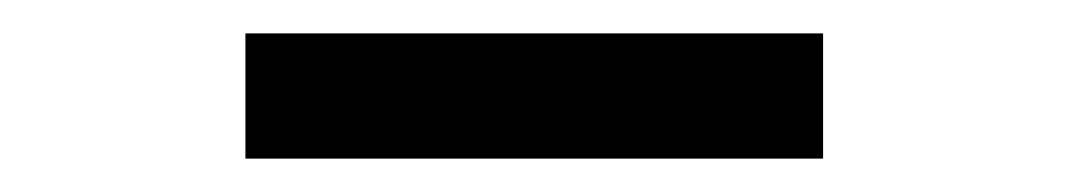

<svg xmlns="http://www.w3.org/2000/svg" viewBox="-20 -733 640 115"><path d="M127 -713H473V-638H127Z"/></svg>

Font: APTA Sans SemiBold
Style: Bold
Weight: 600
Version: Version 7.200